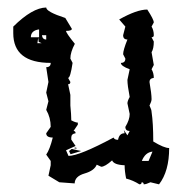

<svg xmlns="http://www.w3.org/2000/svg" viewBox="-20 -481 484 501"><path d="M100.6 -461.4Q100.6 -450.2 150.4 -434.1L167.5 -405.8Q167.5 -400.4 152.3 -400.4Q152.3 -395 175.3 -366.7Q163.6 -344.7 163.6 -328.1L169.4 -316.9Q163.6 -277.8 157.7 -277.8L163.6 -267.1Q163.6 -261.2 157.7 -261.2L163.6 -233.4V-205.6Q166 -181.2 166 -167Q177.2 -161.1 183.1 -161.1V-155.8L171.9 -139.2Q177.2 -139.2 177.2 -133.3Q166 -131.8 166 -122.1V-116.7L177.2 -100.1L152.3 -88.9L158.7 -74.2Q187 -74.2 276.4 -122.1Q278.3 -116.2 288.1 -116.2Q291 -133.3 305.2 -133.3L303.2 -141.6L312.5 -127.9L318.4 -139.2Q307.1 -139.2 307.1 -149.9Q318.4 -168.5 318.4 -183.6L312.5 -211.4Q312.5 -217.3 318.4 -228Q312.5 -258.3 312.5 -272.5L318.4 -300.3Q295.4 -308.6 295.4 -316.9Q307.1 -316.9 307.1 -328.1L301.3 -339.4Q301.3 -350.1 312.5 -377.9Q301.3 -377.9 301.3 -389.2L307.1 -411.6L291 -430.2Q336.9 -456.1 364.3 -456.1Q381.3 -430.2 381.3 -422.4L375.5 -411.6Q381.3 -401.9 381.3 -389.2Q381.3 -383.8 375.5 -383.8L381.3 -372.6Q381.3 -354 375.5 -344.7L381.3 -311.5L375.5 -300.3Q381.3 -290.5 381.3 -277.8Q370.1 -276.4 370.1 -267.1Q375.5 -236.3 375.5 -222.2Q375.5 -216.3 370.1 -205.6Q375.5 -194.8 375.5 -189Q379.9 -159.7 379.9 -111.8Q408.2 -94.7 421.4 -94.7Q421.4 -34.2 395 0L372.6 -5.4Q361.3 0 355 0Q355 -5.4 349.6 -5.4Q349.6 0 343.8 0Q327.6 -10.3 309.1 -15.1Q305.2 -34.7 305.2 -49.8Q277.3 -50.8 272.5 -62.5Q253.9 -45.9 244.1 -45.9L232.4 -51.3Q226.1 -35.6 200.7 -28.3Q175.3 -21 174.8 -2.4L134.8 -5.4L106.4 -22.5L112.3 -49.8V-61L100.6 -77.6Q109.9 -90.8 117.7 -122.1Q100.6 -122.1 100.6 -133.3L112.3 -149.9Q112.3 -174.3 100.6 -194.3L106.4 -216.8L100.6 -239.3L106.4 -267.1L100.6 -305.7Q112.3 -305.7 112.3 -316.9Q14.6 -316.9 14.6 -394.5V-411.6Q64.5 -460.9 100.6 -461.4ZM60.5 -383.8H82V-404.3Q60.5 -401.4 60.5 -383.8ZM89.4 -389.2Q90.8 -377.9 100.6 -377.9V-389.2ZM350.1 -61H367.7L377.9 -85.4Q358.9 -83.5 350.1 -61ZM79.6 -382.3 77.6 -368.2H88.9L81.1 -371.6ZM167 -92.3 191.9 -86.9 164.1 -78.6 160.2 -86.9ZM178.7 -96.2 179.7 -92.8 172.4 -94.7Z"/></svg>

Font: Truetypewriter PolyglOTT
Style: Regular
Weight: 400
Designer: Sergey Beatoff a.k.a. Sam_T
Version: Version 3.76